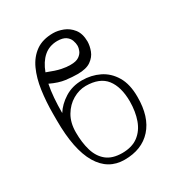

<svg xmlns="http://www.w3.org/2000/svg" viewBox="-180 -883 950 1016"><g transform="rotate(-30 294.5 -375.0)"><path d="M299.7 -467.3Q356.5 -467.3 404.7 -443.9Q452.8 -420.5 482.2 -371.3Q511.7 -322.1 511.4 -244.3Q511.7 -122.5 452.2 -56.3Q392.8 9.9 286.9 9.9Q186.8 9.9 133.2 -80.6Q79.5 -171.2 79.5 -349.4V-390.6Q79.5 -464.5 89 -531.1Q98.4 -597.7 121.8 -649.1Q145.2 -700.6 186.8 -730.3Q228.3 -759.9 292.6 -759.9Q320.7 -759.9 352.3 -747.9Q383.9 -735.8 406.2 -707.6Q428.6 -679.3 429 -630.7Q428.6 -603.7 417.8 -575.1Q407 -546.5 378.9 -526.8Q350.9 -507.1 298.3 -507.1Q265.6 -507.1 226.4 -512.1Q187.1 -517 137.8 -540.5Q130.3 -503.9 127 -460.9Q123.6 -418 123.6 -369.3Q148.4 -409.4 194.6 -438.4Q240.8 -467.3 299.7 -467.3ZM302.6 -431.8Q261.4 -431.5 222.8 -409.1Q184.3 -386.7 159.6 -345Q134.9 -303.3 134.9 -244.3Q134.9 -181.8 149.5 -132.8Q164.1 -83.8 198.7 -55.6Q233.3 -27.3 294 -27Q354.4 -27.3 391.7 -55.6Q429 -83.8 446.6 -132.8Q464.1 -181.8 464.5 -244.3Q464.1 -333.5 425.8 -382.5Q387.4 -431.5 302.6 -431.8ZM154.5 -600.5Q205.3 -580.3 236.2 -574Q267 -567.8 288.4 -568.2Q323.9 -567.8 341.8 -580.3Q359.7 -592.7 365.9 -609Q372.2 -625.4 372.2 -636.4Q372.2 -653.1 365.9 -670.6Q359.7 -688.2 342.3 -700.5Q324.9 -712.7 291.2 -713.1Q241.8 -712.7 208.1 -683.4Q174.4 -654.1 154.5 -600.5Z"/></g></svg>

Font: Inter UI Thin
Style: Regular
Weight: 100
Designer: Rasmus Andersson
Foundry: rsms
Version: 3.2;8d6f07862